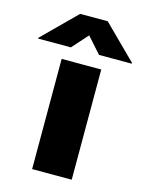

<svg xmlns="http://www.w3.org/2000/svg" viewBox="-201 -847 697 918"><g transform="rotate(15 147.5 -388.0)"><path d="M245.7 0H49.7V-545.5H245.7ZM379.3 -610.1H217.3L147.7 -688.2L78.1 -610.1H-83.8V-614.3L79.5 -776.3H215.9L379.3 -614.3Z"/></g></svg>

Font: Linik Sans Black
Style: Regular
Weight: 900
Designer: Fonts by Rasmus Andersson / Changes by Cristiano Sobral with parts from Marc Monis
Foundry: rsms
Version: Version 3.020; ttfautohint (v1.6)